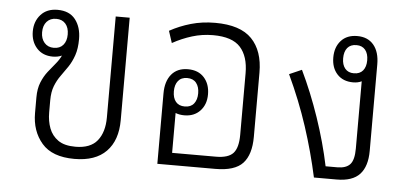

<svg xmlns="http://www.w3.org/2000/svg" viewBox="-44 -645 1565 739"><g transform="rotate(5 739.0 -275.5)"><path d="M265 9Q179 9 139 -37.5Q99 -84 99 -154V-214Q99 -248 109 -272.5Q119 -297 133.5 -315.5Q148 -334 161.5 -350Q175 -366 183 -383Q167 -376 148 -376Q109 -376 86 -401.5Q63 -427 63 -466Q63 -505 86.5 -531Q110 -557 151 -557Q197 -557 220 -527.5Q243 -498 243 -452Q243 -415 234 -389Q225 -363 211.5 -343Q198 -323 184.5 -304.5Q171 -286 162 -263Q153 -240 153 -207V-161Q153 -127 163.5 -99.5Q174 -72 198 -55Q222 -38 265 -38Q323 -38 349.5 -71Q376 -104 376 -161V-551H430V-155Q430 -77 388 -34Q346 9 265 9ZM149 -410Q172 -410 185 -425Q198 -440 198 -466Q198 -492 185 -507Q172 -522 149 -522Q126 -522 112.5 -507Q99 -492 99 -466Q99 -441 112.5 -425.5Q126 -410 149 -410Z M946 -384V-136Q946 -67 915 -33.5Q884 0 809 0H585V-272Q585 -319 607.5 -346Q630 -373 671 -373Q711 -373 733.5 -348Q756 -323 756 -283Q756 -244 733 -219.5Q710 -195 672 -195Q653 -195 638 -201V-47H807Q855 -47 874 -68Q893 -89 893 -139V-377Q893 -442 861.5 -477Q830 -512 756 -512Q714 -512 675 -500Q636 -488 600 -468L585 -514Q623 -535 666.5 -547.5Q710 -560 760 -560Q857 -560 901.5 -514Q946 -468 946 -384ZM671 -229Q694 -229 706 -244Q718 -259 718 -284Q718 -309 706 -324Q694 -339 671 -339Q648 -339 636 -324Q624 -309 624 -284Q624 -258 636 -243.5Q648 -229 671 -229Z M1395 -121Q1395 -61 1367 -30.5Q1339 0 1278 0H1190Q1169 -97 1137.5 -193.5Q1106 -290 1060 -388L1108 -409Q1148 -326 1180 -232Q1212 -138 1231 -47H1276Q1310 -47 1325.5 -64Q1341 -81 1341 -125V-385Q1327 -378 1308 -378Q1269 -378 1246.5 -402.5Q1224 -427 1224 -467Q1224 -507 1246.5 -532Q1269 -557 1309 -557Q1350 -557 1372.5 -530Q1395 -503 1395 -455ZM1308 -413Q1331 -413 1343 -427.5Q1355 -442 1355 -467Q1355 -493 1343 -507.5Q1331 -522 1309 -522Q1286 -522 1274 -507.5Q1262 -493 1262 -467Q1262 -442 1274 -427.5Q1286 -413 1308 -413Z"/></g></svg>

Font: Noto Sans Thai Looped SemiCondensed Light
Style: Regular
Weight: 300
Width: 4
Designer: Sasikarn Vongin, Ben Mitchell
Foundry: The Fontpad Ltd
Version: Version 1.001; ttfautohint (v1.8.4.7-5d5b)